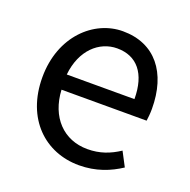

<svg xmlns="http://www.w3.org/2000/svg" viewBox="-106 -660 767 776"><g transform="rotate(20 277.0 -272.0)"><path d="M312 13C385 13 443 -11 490 -42L458 -103C417 -76 375 -60 322 -60C219 -60 148 -134 142 -250H508C510 -264 512 -282 512 -302C512 -457 434 -557 295 -557C171 -557 52 -448 52 -271C52 -92 167 13 312 13ZM141 -315C152 -423 220 -484 297 -484C382 -484 432 -425 432 -315Z"/></g></svg>

Font: Noto Sans Mono CJK SC
Style: Regular
Weight: 400
Designer: Ryoko NISHIZUKA 西塚涼子 (kana, bopomofo & ideographs); Paul D. Hunt (Latin, Greek & Cyrillic); Sandoll Communications 산돌커뮤니
Foundry: Adobe
Version: Version 2.004;hotconv 1.0.118;makeotfexe 2.5.65603